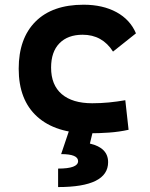

<svg xmlns="http://www.w3.org/2000/svg" viewBox="-20 -547 626 802"><path d="M353.5 9.8Q212.4 9.8 135.3 -59.8Q58.1 -129.4 58.1 -259.8Q58.1 -386.7 128.4 -457Q198.7 -527.3 329.1 -527.3Q409.2 -527.3 466.6 -496.1Q523.9 -464.8 547.9 -407.7L452.1 -331.5Q407.2 -401.9 325.2 -401.9Q263.2 -401.9 228.3 -366.2Q193.4 -330.6 193.4 -264.6Q193.4 -191.9 238 -153.8Q282.7 -115.7 365.2 -115.7Q400.4 -115.7 435.3 -119.1Q470.2 -122.6 503.4 -128.4L517.1 -4.9Q477.5 3.9 435.5 6.8Q393.6 9.8 353.5 9.8ZM222.7 234.4V157.2Q306.2 157.2 306.2 126Q306.2 96.7 235.4 96.7L269 -2.9L367.7 2.4L355.5 52.7Q431.6 70.3 431.6 130.4Q431.6 234.4 222.7 234.4Z"/></svg>

Font: Cascadia Code PL
Style: Bold
Weight: 700
Monospace: yes
Designer: Aaron Bell
Foundry: Saja Typeworks
Version: Version 2404.023; ttfautohint (v1.8.4)